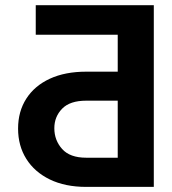

<svg xmlns="http://www.w3.org/2000/svg" viewBox="-20 -732 672 752"><path d="M582.4 0H317.8Q235.1 0 175.2 -29.1Q115.4 -58.2 83.1 -109.6Q50.8 -160.9 50.8 -228.3Q50.8 -295.5 83.1 -345.7Q115.4 -396 175.2 -423.7Q235.1 -451.3 317.8 -451.3H441.1V-595.9H120V-711.6H582.4ZM441.1 -114.3V-337.7H317.8Q253.9 -337.7 223.4 -306.3Q192.8 -274.9 192.8 -229.8Q192.8 -182.5 223.4 -148.4Q253.9 -114.3 317.8 -114.3Z"/></svg>

Font: Interface
Style: Bold
Weight: 700
Designer: Rasmus Andersson
Foundry: rsms
Version: Version 1.8